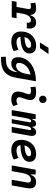

<svg xmlns="http://www.w3.org/2000/svg" viewBox="1510 -2357 1069 4153"><g transform="rotate(90 2044.5 -280.5)"><path d="M-11.7 0 6.8 -104.5H118.7L162.6 -353Q173.3 -415.5 119.6 -415.5Q81.1 -415.5 40 -404.3L26.9 -510.7Q85.4 -527.3 149.9 -527.3Q285.6 -527.3 288.1 -405.3H300.8Q316.9 -463.4 356.2 -495.4Q395.5 -527.3 453.1 -527.3Q531.2 -527.3 564 -475.6Q596.7 -423.8 581.1 -326.2H458Q471.7 -415 405.3 -415Q357.9 -415 319.8 -373.8Q281.7 -332.5 262.7 -226.1V-227.5L241.2 -104.5H362.3L343.8 0Z M881.8 -102.5Q918.5 -102.5 960.2 -114Q1002 -125.5 1040.5 -146L1074.2 -43Q1027.3 -16.1 973.9 -3.2Q920.4 9.8 871.6 9.8Q767.1 9.8 708.3 -44.4Q649.4 -98.6 649.4 -195.8Q649.4 -295.4 688.5 -370.1Q727.5 -444.8 797.6 -486.1Q867.7 -527.3 961.4 -527.3Q1038.6 -527.3 1081.5 -488.8Q1124.5 -450.2 1124.5 -381.8Q1124.5 -289.1 1031.2 -240.5Q938 -191.9 763.2 -187.5Q770 -147 800.8 -124.8Q831.5 -102.5 881.8 -102.5ZM769.5 -274.9Q880.9 -279.8 942.6 -305.4Q1004.4 -331.1 1004.4 -373Q1004.4 -417.5 941.9 -417.5Q877 -417.5 831.3 -379.2Q785.6 -340.8 769.5 -274.9ZM887.7 -609.4 1001.5 -794.9H1136.7L1007.3 -609.4Z M1199.7 234.4 1194.8 129.4 1297.4 123Q1375 118.2 1421.9 88.1Q1468.8 58.1 1492.7 12.7Q1516.6 -32.7 1524.9 -82.5L1529.8 -109.9H1518.6Q1492.2 -52.2 1446.3 -21Q1400.4 10.3 1339.8 10.3Q1275.9 10.3 1241 -27.1Q1206.1 -64.5 1206.1 -132.3Q1206.1 -221.2 1244.6 -293Q1283.2 -364.7 1352.3 -416Q1421.4 -467.3 1514.4 -494.9Q1607.4 -522.5 1716.3 -522.5H1725.6L1650.4 -98.1Q1638.2 -29.3 1614.7 28.8Q1591.3 86.9 1550 130.6Q1508.8 174.3 1444.8 200.2Q1380.9 226.1 1287.6 230.5ZM1581.5 -404.3Q1509.3 -392.6 1452.1 -356.7Q1395 -320.8 1362.1 -267.8Q1329.1 -214.8 1329.1 -150.4Q1329.1 -94.2 1386.2 -94.2Q1452.1 -94.2 1498.5 -150.4Q1544.9 -206.5 1565.4 -313Z M2229.5 -129.4 2263.2 -31.2Q2233.4 -14.2 2200.2 -2.2Q2167 9.8 2124 9.8Q1938.5 9.8 1948.7 -153.3Q1952.1 -206.5 1972.2 -255.9Q1992.2 -305.2 2002.9 -349.1Q2020 -415.5 1942.4 -415.5Q1896 -415.5 1853 -404.3L1842.8 -513.7Q1871.6 -522 1900.4 -524.7Q1929.2 -527.3 1958 -527.3Q2169.4 -527.3 2125 -345.2Q2117.2 -312 2105.5 -283.4Q2093.8 -254.9 2084.2 -226.8Q2074.7 -198.7 2072.3 -166.5Q2067.9 -102.5 2143.1 -102.5Q2167.5 -102.5 2185.8 -108.6Q2204.1 -114.7 2229.5 -129.4ZM2116.7 -592.3Q2082.5 -592.3 2059.8 -614.7Q2037.1 -637.2 2037.1 -671.9Q2037.1 -706.5 2059.8 -729Q2082.5 -751.5 2116.7 -751.5Q2151.4 -751.5 2173.8 -729Q2196.3 -706.5 2196.3 -671.9Q2196.3 -637.2 2173.8 -614.7Q2151.4 -592.3 2116.7 -592.3Z M2543.5 -517.6 2540 -447.3H2552.2Q2565.9 -490.7 2588.4 -509Q2610.8 -527.3 2644.5 -527.3Q2710 -527.3 2710.9 -447.3H2722.2Q2737.3 -491.2 2762.7 -509.3Q2788.1 -527.3 2825.7 -527.3Q2927.7 -527.3 2903.3 -390.6L2834 0H2712.4L2779.3 -377.4Q2787.1 -420.4 2757.8 -420.4Q2714.8 -420.4 2694.3 -323.2L2636.7 0H2545.4L2611.8 -377.4Q2619.1 -420.4 2587.9 -420.4Q2547.4 -420.4 2525.9 -319.3L2469.2 0H2348.1L2439.9 -517.6Z M3225.6 -102.5Q3262.2 -102.5 3304 -114Q3345.7 -125.5 3384.3 -146L3418 -43Q3371.1 -16.1 3317.6 -3.2Q3264.2 9.8 3215.3 9.8Q3110.8 9.8 3052 -44.4Q2993.2 -98.6 2993.2 -195.8Q2993.2 -295.4 3032.2 -370.1Q3071.3 -444.8 3141.4 -486.1Q3211.4 -527.3 3305.2 -527.3Q3382.3 -527.3 3425.3 -488.8Q3468.3 -450.2 3468.3 -381.8Q3468.3 -289.1 3375 -240.5Q3281.7 -191.9 3106.9 -187.5Q3113.8 -147 3144.5 -124.8Q3175.3 -102.5 3225.6 -102.5ZM3113.3 -274.9Q3224.6 -279.8 3286.4 -305.4Q3348.1 -331.1 3348.1 -373Q3348.1 -417.5 3285.6 -417.5Q3220.7 -417.5 3175 -379.2Q3129.4 -340.8 3113.3 -274.9Z M3547.4 0 3638.7 -517.6H3742.7L3739.7 -414.1H3752Q3768.1 -468.3 3808.3 -497.8Q3848.6 -527.3 3907.7 -527.3Q4071.8 -527.3 4036.1 -325.2L3978.5 0H3856L3913.1 -325.2Q3928.7 -415 3856 -415Q3808.6 -415 3770.3 -376.2Q3731.9 -337.4 3711.9 -237.8L3669.9 0Z"/></g></svg>

Font: Cascadia Mono NF SemiBold
Style: Italic
Weight: 600
Italic angle: -10°
Monospace: yes
Designer: Aaron Bell
Foundry: Saja Typeworks
Version: Version 2404.023; ttfautohint (v1.8.4)